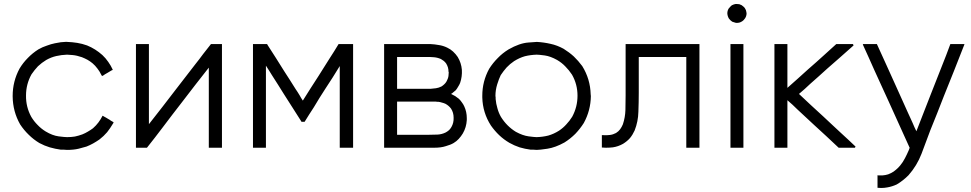

<svg xmlns="http://www.w3.org/2000/svg" viewBox="-20 -727 4830 955"><path d="M313.5 18.6Q305.7 18.6 298.8 17.6Q291 17.6 283.2 17.6Q254.9 13.7 227.5 5.9Q201.2 -2 175.8 -15.6Q146.5 -33.2 123 -56.6Q98.6 -80.1 80.1 -108.4Q43.9 -171.9 43 -247.1Q43 -248 43 -250Q43 -322.3 77.1 -385.7Q94.7 -415 118.2 -438.5Q141.6 -462.9 170.9 -481.4Q191.4 -493.2 212.9 -500Q233.4 -507.8 252.9 -511.7Q285.2 -518.6 304.7 -518.6Q305.7 -518.6 306.6 -518.6Q327.1 -518.6 313.5 -518.6Q339.8 -517.6 364.3 -513.7Q388.7 -509.8 413.1 -501Q434.6 -492.2 453.1 -480.5Q471.7 -468.8 489.3 -453.1Q505.9 -437.5 518.6 -418.9Q531.2 -401.4 541 -379.9Q540 -378.9 538.1 -377.9Q537.1 -377 535.2 -377Q530.3 -374 525.4 -371.1Q520.5 -368.2 515.6 -365.2Q511.7 -363.3 508.8 -361.3Q505.9 -359.4 502 -357.4Q499 -355.5 495.1 -352.5Q491.2 -350.6 487.3 -348.6Q486.3 -350.6 485.4 -352.5Q484.4 -353.5 483.4 -355.5Q475.6 -372.1 464.8 -385.7Q454.1 -400.4 440.4 -412.1Q428.7 -421.9 415 -429.7Q402.3 -436.5 387.7 -442.4Q362.3 -451.2 341.8 -453.1Q321.3 -455.1 313.5 -455.1Q285.2 -454.1 259.8 -448.2Q234.4 -442.4 210 -428.7Q187.5 -415 168.9 -397.5Q151.4 -378.9 136.7 -357.4Q109.4 -308.6 109.4 -252Q108.4 -195.3 135.7 -145.5Q149.4 -123 167 -105.5Q184.6 -86.9 207 -73.2Q241.2 -52.7 271.5 -48.8Q301.8 -44.9 313.5 -44.9Q334 -44.9 352.5 -47.9Q371.1 -51.8 389.6 -58.6Q404.3 -64.5 417 -72.3Q430.7 -80.1 442.4 -88.9Q458 -102.5 469.7 -118.2Q481.4 -133.8 490.2 -151.4Q492.2 -150.4 494.1 -149.4Q495.1 -148.4 497.1 -147.5Q502 -144.5 507.8 -141.6Q512.7 -138.7 517.6 -135.7Q520.5 -133.8 524.4 -131.8Q527.3 -129.9 531.2 -127Q534.2 -125 538.1 -123Q542 -121.1 544.9 -119.1Q544.9 -117.2 543.9 -115.2Q543 -114.3 542 -112.3Q528.3 -88.9 512.7 -69.3Q496.1 -49.8 474.6 -33.2Q459 -22.5 443.4 -13.7Q427.7 -4.9 410.2 2Q394.5 6.8 371.1 12.7Q346.7 18.6 313.5 18.6Z M720.7 -109.4Q753.9 -151.4 787.1 -194.3Q820.3 -236.3 852.5 -279.3Q877.9 -311.5 902.3 -343.8Q927.7 -376 952.1 -408.2Q971.7 -432.6 990.2 -458Q1009.8 -482.4 1029.3 -507.8Q1030.3 -507.8 1030.3 -507.8Q1031.2 -507.8 1032.2 -507.8Q1034.2 -507.8 1036.1 -507.8Q1037.1 -507.8 1039.1 -507.8Q1042 -507.8 1045.9 -507.8Q1048.8 -507.8 1052.7 -507.8Q1055.7 -507.8 1059.6 -507.8Q1062.5 -507.8 1066.4 -507.8Q1070.3 -507.8 1075.2 -507.8Q1080.1 -507.8 1084 -507.8Q1084 -505.9 1084 -503.9Q1084 -502 1084 -500Q1084 -443.4 1084 -386.7Q1084 -329.1 1084 -272.5Q1084 -233.4 1084 -194.3Q1084 -155.3 1084 -116.2Q1084 -85.9 1084 -54.7Q1084 -23.4 1084 7.8Q1082 7.8 1080.1 7.8Q1078.1 7.8 1076.2 7.8Q1071.3 7.8 1065.4 7.8Q1059.6 7.8 1053.7 7.8Q1049.8 7.8 1045.9 7.8Q1041 7.8 1037.1 7.8Q1032.2 7.8 1027.3 7.8Q1023.4 7.8 1018.6 7.8Q1018.6 5.9 1018.6 3.9Q1018.6 2 1018.6 0Q1018.6 -46.9 1018.6 -93.8Q1018.6 -140.6 1018.6 -187.5Q1018.6 -219.7 1018.6 -252Q1018.6 -284.2 1018.6 -316.4Q1018.6 -335 1018.6 -353.5Q1018.6 -372.1 1018.6 -390.6Q985.4 -348.6 952.1 -305.7Q919.9 -263.7 886.7 -220.7Q862.3 -188.5 836.9 -156.2Q812.5 -124 788.1 -91.8Q768.6 -67.4 750 -42Q730.5 -17.6 710.9 7.8Q710 7.8 709 7.8Q709 7.8 708 7.8Q702.1 7.8 697.3 7.8Q692.4 7.8 687.5 7.8Q684.6 7.8 680.7 7.8Q677.7 7.8 673.8 7.8Q668.9 7.8 665 7.8Q660.2 7.8 656.2 7.8Q656.2 5.9 656.2 3.9Q656.2 2 656.2 0Q656.2 -56.6 656.2 -113.3Q656.2 -170.9 656.2 -227.5Q656.2 -266.6 656.2 -305.7Q656.2 -344.7 656.2 -383.8Q656.2 -414.1 656.2 -445.3Q656.2 -476.6 656.2 -507.8Q658.2 -507.8 660.2 -507.8Q662.1 -507.8 664.1 -507.8Q668.9 -507.8 674.8 -507.8Q680.7 -507.8 686.5 -507.8Q690.4 -507.8 694.3 -507.8Q698.2 -507.8 702.1 -507.8Q707 -507.8 711.9 -507.8Q716.8 -507.8 720.7 -507.8Q720.7 -505.9 720.7 -503.9Q720.7 -502 720.7 -500Q720.7 -453.1 720.7 -406.2Q720.7 -359.4 720.7 -312.5Q720.7 -280.3 720.7 -248Q720.7 -215.8 720.7 -183.6Q720.7 -172.9 720.7 -162.1Q720.7 -151.4 720.7 -140.6Q720.7 -132.8 720.7 -125Q720.7 -117.2 720.7 -109.4Z M1486.3 -226.6Q1505.9 -256.8 1524.4 -287.1Q1543.9 -317.4 1563.5 -347.7Q1577.1 -370.1 1591.8 -392.6Q1605.5 -415 1620.1 -437.5Q1630.9 -455.1 1642.6 -472.7Q1653.3 -490.2 1664.1 -507.8Q1666 -507.8 1667 -507.8Q1668 -507.8 1668.9 -507.8Q1675.8 -507.8 1682.6 -507.8Q1689.5 -507.8 1696.3 -507.8Q1700.2 -507.8 1705.1 -507.8Q1710 -507.8 1714.8 -507.8Q1719.7 -507.8 1725.6 -507.8Q1730.5 -507.8 1736.3 -507.8Q1736.3 -505.9 1736.3 -503.9Q1736.3 -502 1736.3 -500Q1736.3 -482.4 1736.3 -463.9Q1736.3 -446.3 1736.3 -428.7Q1736.3 -389.6 1736.3 -350.6Q1736.3 -311.5 1736.3 -272.5Q1736.3 -233.4 1736.3 -194.3Q1736.3 -155.3 1736.3 -116.2Q1736.3 -85.9 1736.3 -54.7Q1736.3 -23.4 1736.3 7.8Q1734.4 7.8 1732.4 7.8Q1730.5 7.8 1728.5 7.8Q1722.7 7.8 1716.8 7.8Q1710.9 7.8 1705.1 7.8Q1701.2 7.8 1697.3 7.8Q1693.4 7.8 1689.5 7.8Q1684.6 7.8 1679.7 7.8Q1674.8 7.8 1669.9 7.8Q1669.9 5.9 1669.9 3.9Q1669.9 2 1669.9 0Q1669.9 -47.9 1669.9 -96.7Q1669.9 -144.5 1669.9 -192.4Q1669.9 -225.6 1669.9 -258.8Q1669.9 -292 1669.9 -325.2Q1669.9 -343.8 1669.9 -361.3Q1669.9 -379.9 1669.9 -398.4Q1652.3 -370.1 1634.8 -341.8Q1617.2 -313.5 1598.6 -286.1Q1584 -262.7 1569.3 -240.2Q1555.7 -216.8 1541 -193.4Q1529.3 -175.8 1517.6 -157.2Q1505.9 -139.6 1495.1 -121.1Q1494.1 -121.1 1493.2 -121.1Q1491.2 -121.1 1490.2 -121.1Q1490.2 -121.1 1489.3 -121.1Q1488.3 -121.1 1487.3 -121.1Q1487.3 -121.1 1486.3 -121.1Q1485.4 -121.1 1485.4 -121.1Q1483.4 -121.1 1482.4 -121.1Q1480.5 -121.1 1479.5 -121.1Q1478.5 -122.1 1478.5 -123Q1477.5 -124 1477.5 -125Q1456.1 -159.2 1434.6 -192.4Q1413.1 -226.6 1391.6 -259.8Q1377 -283.2 1362.3 -306.6Q1347.7 -329.1 1333 -352.5Q1325.2 -364.3 1318.4 -376Q1310.5 -388.7 1302.7 -400.4Q1302.7 -358.4 1302.7 -316.4Q1302.7 -274.4 1302.7 -232.4Q1302.7 -199.2 1302.7 -166Q1302.7 -132.8 1302.7 -99.6Q1302.7 -72.3 1302.7 -45.9Q1302.7 -19.5 1302.7 7.8Q1300.8 7.8 1299.8 7.8Q1297.9 7.8 1295.9 7.8Q1290 7.8 1284.2 7.8Q1278.3 7.8 1272.5 7.8Q1268.6 7.8 1264.6 7.8Q1260.7 7.8 1256.8 7.8Q1252.9 7.8 1248 7.8Q1243.2 7.8 1238.3 7.8Q1238.3 5.9 1238.3 3.9Q1238.3 2 1238.3 0Q1238.3 -56.6 1238.3 -113.3Q1238.3 -170.9 1238.3 -227.5Q1238.3 -266.6 1238.3 -305.7Q1238.3 -344.7 1238.3 -383.8Q1238.3 -414.1 1238.3 -445.3Q1238.3 -476.6 1238.3 -507.8Q1240.2 -507.8 1242.2 -507.8Q1244.1 -507.8 1246.1 -507.8Q1252 -507.8 1258.8 -507.8Q1265.6 -507.8 1272.5 -507.8Q1277.3 -507.8 1281.2 -507.8Q1286.1 -507.8 1291 -507.8Q1294.9 -507.8 1299.8 -507.8Q1304.7 -507.8 1308.6 -507.8Q1309.6 -506.8 1309.6 -505.9Q1310.5 -504.9 1310.5 -503.9Q1332 -471.7 1352.5 -438.5Q1373 -406.2 1393.6 -373Q1408.2 -351.6 1421.9 -329.1Q1436.5 -306.6 1450.2 -284.2Q1455.1 -276.4 1460 -269.5Q1464.8 -261.7 1469.7 -253.9Q1473.6 -247.1 1477.5 -240.2Q1482.4 -233.4 1486.3 -226.6Z M2223.6 -259.8Q2234.4 -254.9 2244.1 -249Q2253.9 -242.2 2262.7 -235.4Q2271.5 -226.6 2277.3 -217.8Q2284.2 -209 2289.1 -198.2Q2301.8 -170.9 2301.8 -139.6Q2301.8 -134.8 2301.8 -129.9Q2299.8 -93.8 2282.2 -63.5Q2273.4 -48.8 2261.7 -36.1Q2251 -24.4 2236.3 -15.6Q2221.7 -6.8 2197.3 0Q2173.8 7.8 2139.6 7.8Q2110.4 7.8 2081.1 7.8Q2052.7 7.8 2023.4 7.8Q2003.9 7.8 1984.4 7.8Q1965.8 7.8 1946.3 7.8Q1932.6 7.8 1918 7.8Q1904.3 7.8 1890.6 7.8Q1890.6 5.9 1890.6 3.9Q1890.6 2 1890.6 0Q1890.6 -56.6 1890.6 -113.3Q1890.6 -170.9 1890.6 -227.5Q1890.6 -266.6 1890.6 -305.7Q1890.6 -344.7 1890.6 -383.8Q1890.6 -414.1 1890.6 -445.3Q1890.6 -476.6 1890.6 -507.8Q1892.6 -507.8 1894.5 -507.8Q1896.5 -507.8 1898.4 -507.8Q1922.9 -507.8 1948.2 -507.8Q1973.6 -507.8 1999 -507.8Q2016.6 -507.8 2034.2 -507.8Q2051.8 -507.8 2069.3 -507.8Q2075.2 -507.8 2080.1 -507.8Q2085.9 -507.8 2091.8 -507.8Q2095.7 -507.8 2105.5 -507.8Q2114.3 -507.8 2121.1 -507.8Q2142.6 -506.8 2163.1 -502.9Q2183.6 -500 2204.1 -490.2Q2220.7 -482.4 2233.4 -470.7Q2247.1 -458 2256.8 -443.4Q2274.4 -414.1 2277.3 -379.9Q2279.3 -345.7 2268.6 -314.5Q2264.6 -304.7 2258.8 -295.9Q2253.9 -287.1 2247.1 -278.3Q2241.2 -273.4 2235.4 -268.6Q2230.5 -263.7 2223.6 -259.8Q2223.6 -259.8 2223.6 -259.8Q2223.6 -259.8 2223.6 -259.8ZM2121.1 -285.2Q2135.7 -286.1 2148.4 -288.1Q2162.1 -290 2175.8 -296.9Q2183.6 -301.8 2189.5 -307.6Q2196.3 -313.5 2201.2 -322.3Q2202.1 -324.2 2207 -335Q2211.9 -346.7 2211.9 -366.2Q2211.9 -367.2 2211.9 -368.2Q2211.9 -369.1 2210.9 -370.1Q2210.9 -381.8 2208 -391.6Q2205.1 -401.4 2199.2 -411.1Q2194.3 -418 2187.5 -423.8Q2180.7 -428.7 2172.9 -433.6Q2154.3 -441.4 2136.7 -442.4Q2119.1 -443.4 2121.1 -443.4Q2111.3 -443.4 2100.6 -443.4Q2090.8 -443.4 2081.1 -443.4Q2067.4 -443.4 2053.7 -443.4Q2040 -443.4 2026.4 -443.4Q2008.8 -443.4 1991.2 -443.4Q1973.6 -443.4 1955.1 -443.4Q1955.1 -435.5 1955.1 -426.8Q1955.1 -418.9 1955.1 -410.2Q1955.1 -397.5 1955.1 -383.8Q1955.1 -370.1 1955.1 -356.4Q1955.1 -338.9 1955.1 -321.3Q1955.1 -303.7 1955.1 -285.2Q1963.9 -285.2 1971.7 -285.2Q1980.5 -285.2 1988.3 -285.2Q2002 -285.2 2015.6 -285.2Q2029.3 -285.2 2042 -285.2Q2055.7 -285.2 2069.3 -285.2Q2083 -285.2 2096.7 -285.2Q2102.5 -285.2 2109.4 -285.2Q2116.2 -285.2 2121.1 -285.2ZM1955.1 -221.7Q1955.1 -212.9 1955.1 -204.1Q1955.1 -195.3 1955.1 -186.5Q1955.1 -172.9 1955.1 -159.2Q1955.1 -144.5 1955.1 -130.9Q1955.1 -112.3 1955.1 -93.8Q1955.1 -75.2 1955.1 -56.6Q1964.8 -56.6 1974.6 -56.6Q1983.4 -56.6 1993.2 -56.6Q2007.8 -56.6 2022.5 -56.6Q2038.1 -56.6 2052.7 -56.6Q2067.4 -56.6 2083 -56.6Q2097.7 -56.6 2112.3 -56.6Q2134.8 -56.6 2156.2 -57.6Q2177.7 -58.6 2197.3 -68.4Q2206.1 -73.2 2213.9 -80.1Q2220.7 -86.9 2225.6 -95.7Q2237.3 -116.2 2236.3 -141.6Q2236.3 -167 2223.6 -186.5Q2217.8 -194.3 2210.9 -200.2Q2204.1 -206.1 2195.3 -210.9Q2186.5 -214.8 2177.7 -216.8Q2168.9 -219.7 2160.2 -220.7Q2158.2 -220.7 2157.2 -220.7Q2155.3 -220.7 2154.3 -220.7Q2151.4 -220.7 2146.5 -221.7Q2140.6 -221.7 2139.6 -221.7Q2127.9 -221.7 2116.2 -221.7Q2104.5 -221.7 2092.8 -221.7Q2077.1 -221.7 2060.5 -221.7Q2044.9 -221.7 2028.3 -221.7Q2014.6 -221.7 2000 -221.7Q1985.4 -221.7 1970.7 -221.7Q1966.8 -221.7 1962.9 -221.7Q1959 -221.7 1955.1 -221.7Z M2649.4 18.6Q2641.6 18.6 2634.8 17.6Q2627 17.6 2620.1 17.6Q2590.8 13.7 2564.5 5.9Q2538.1 -2.9 2513.7 -16.6Q2485.4 -33.2 2462.9 -54.7Q2440.4 -76.2 2421.9 -102.5Q2380.9 -166 2378.9 -242.2Q2378.9 -246.1 2378.9 -251Q2378.9 -322.3 2413.1 -384.8Q2431.6 -414.1 2456.1 -438.5Q2479.5 -462.9 2509.8 -481.4Q2564.5 -512.7 2609.4 -515.6Q2653.3 -518.6 2649.4 -518.6Q2685.5 -516.6 2718.8 -508.8Q2751 -502 2783.2 -484.4Q2811.5 -466.8 2834 -446.3Q2856.4 -424.8 2876 -398.4Q2916 -334 2918 -257.8Q2918.9 -252.9 2918.9 -249Q2918 -177.7 2883.8 -115.2Q2865.2 -85.9 2841.8 -61.5Q2817.4 -37.1 2788.1 -18.6Q2742.2 6.8 2703.1 12.7Q2664.1 18.6 2649.4 18.6ZM2444.3 -250Q2444.3 -246.1 2445.3 -242.2Q2445.3 -238.3 2445.3 -234.4Q2447.3 -210.9 2454.1 -188.5Q2460 -166 2471.7 -145.5Q2486.3 -122.1 2504.9 -103.5Q2523.4 -85 2545.9 -71.3Q2580.1 -52.7 2609.4 -48.8Q2638.7 -44.9 2649.4 -44.9Q2679.7 -45.9 2707 -52.7Q2734.4 -60.5 2760.7 -77.1Q2781.2 -90.8 2796.9 -108.4Q2813.5 -126 2826.2 -146.5Q2852.5 -195.3 2852.5 -251Q2852.5 -307.6 2825.2 -355.5Q2810.5 -377.9 2792 -396.5Q2774.4 -415 2751 -428.7Q2717.8 -447.3 2689.5 -451.2Q2660.2 -455.1 2649.4 -455.1Q2618.2 -454.1 2590.8 -447.3Q2563.5 -439.5 2537.1 -422.9Q2516.6 -409.2 2500 -391.6Q2484.4 -374 2470.7 -353.5Q2461.9 -335.9 2453.1 -307.6Q2444.3 -279.3 2444.3 -250Z M3157.2 -443.4Q3157.2 -418 3157.2 -392.6Q3157.2 -367.2 3157.2 -341.8Q3157.2 -322.3 3157.2 -303.7Q3157.2 -285.2 3157.2 -266.6Q3157.2 -218.8 3155.3 -170.9Q3154.3 -123 3136.7 -78.1Q3127 -56.6 3113.3 -40Q3099.6 -24.4 3079.1 -11.7Q3054.7 2 3028.3 5.9Q3011.7 7.8 2994.1 7.8Q2984.4 7.8 2973.6 6.8Q2973.6 4.9 2973.6 3.9Q2973.6 2 2973.6 0Q2973.6 -5.9 2973.6 -11.7Q2973.6 -16.6 2973.6 -22.5Q2973.6 -26.4 2973.6 -30.3Q2973.6 -34.2 2973.6 -38.1Q2973.6 -42 2973.6 -46.9Q2973.6 -50.8 2973.6 -54.7Q2975.6 -54.7 2977.5 -54.7Q2980.5 -54.7 2982.4 -54.7Q2998 -53.7 3013.7 -55.7Q3029.3 -57.6 3043.9 -65.4Q3056.6 -73.2 3064.5 -84Q3072.3 -94.7 3078.1 -108.4Q3089.8 -143.6 3090.8 -179.7Q3091.8 -216.8 3091.8 -252.9Q3091.8 -277.3 3091.8 -301.8Q3091.8 -326.2 3091.8 -349.6Q3091.8 -373 3091.8 -396.5Q3091.8 -418.9 3091.8 -442.4Q3091.8 -459 3091.8 -474.6Q3091.8 -491.2 3091.8 -507.8Q3093.8 -507.8 3095.7 -507.8Q3097.7 -507.8 3099.6 -507.8Q3139.6 -507.8 3179.7 -507.8Q3219.7 -507.8 3259.8 -507.8Q3287.1 -507.8 3314.5 -507.8Q3341.8 -507.8 3369.1 -507.8Q3391.6 -507.8 3414.1 -507.8Q3436.5 -507.8 3459 -507.8Q3459 -505.9 3459 -503.9Q3459 -502 3459 -500Q3459 -482.4 3459 -463.9Q3459 -446.3 3459 -428.7Q3459 -389.6 3459 -350.6Q3459 -311.5 3459 -272.5Q3459 -233.4 3459 -194.3Q3459 -155.3 3459 -116.2Q3459 -85.9 3459 -54.7Q3459 -23.4 3459 7.8Q3457 7.8 3455.1 7.8Q3453.1 7.8 3451.2 7.8Q3445.3 7.8 3440.4 7.8Q3434.6 7.8 3428.7 7.8Q3424.8 7.8 3420.9 7.8Q3417 7.8 3413.1 7.8Q3408.2 7.8 3403.3 7.8Q3398.4 7.8 3393.6 7.8Q3393.6 5.9 3393.6 3.9Q3393.6 2 3393.6 0Q3393.6 -51.8 3393.6 -102.5Q3393.6 -154.3 3393.6 -205.1Q3393.6 -240.2 3393.6 -275.4Q3393.6 -310.5 3393.6 -345.7Q3393.6 -370.1 3393.6 -394.5Q3393.6 -418.9 3393.6 -443.4Q3367.2 -443.4 3340.8 -443.4Q3313.5 -443.4 3287.1 -443.4Q3267.6 -443.4 3247.1 -443.4Q3227.5 -443.4 3208 -443.4Q3202.1 -443.4 3195.3 -443.4Q3188.5 -443.4 3181.6 -443.4Q3175.8 -443.4 3169.9 -443.4Q3163.1 -443.4 3157.2 -443.4Z M3645.5 -613.3Q3644.5 -613.3 3643.6 -613.3Q3641.6 -613.3 3640.6 -613.3Q3635.7 -614.3 3630.9 -616.2Q3627 -617.2 3622.1 -619.1Q3617.2 -623 3613.3 -626Q3609.4 -629.9 3605.5 -634.8Q3598.6 -646.5 3597.7 -660.2Q3597.7 -673.8 3604.5 -684.6Q3608.4 -689.5 3612.3 -693.4Q3616.2 -698.2 3621.1 -701.2Q3630.9 -706.1 3638.7 -707Q3647.5 -707 3645.5 -707Q3651.4 -707 3657.2 -706.1Q3663.1 -704.1 3668.9 -701.2Q3673.8 -698.2 3677.7 -694.3Q3682.6 -690.4 3685.5 -685.5Q3691.4 -676.8 3692.4 -667Q3693.4 -664.1 3693.4 -660.2Q3693.4 -654.3 3691.4 -647.5Q3690.4 -644.5 3689.5 -642.6Q3688.5 -639.6 3686.5 -636.7Q3684.6 -633.8 3682.6 -631.8Q3680.7 -628.9 3678.7 -627Q3678.7 -627 3678.7 -627Q3678.7 -627 3678.7 -627Q3675.8 -624 3672.9 -622.1Q3670.9 -620.1 3668 -619.1Q3665 -617.2 3662.1 -616.2Q3659.2 -615.2 3656.2 -614.3Q3651.4 -613.3 3648.4 -613.3Q3645.5 -613.3 3645.5 -613.3ZM3613.3 0Q3613.3 -17.6 3613.3 -36.1Q3613.3 -53.7 3613.3 -71.3Q3613.3 -110.4 3613.3 -149.4Q3613.3 -188.5 3613.3 -227.5Q3613.3 -266.6 3613.3 -305.7Q3613.3 -344.7 3613.3 -383.8Q3613.3 -414.1 3613.3 -445.3Q3613.3 -476.6 3613.3 -507.8Q3615.2 -507.8 3617.2 -507.8Q3619.1 -507.8 3620.1 -507.8Q3626 -507.8 3631.8 -507.8Q3637.7 -507.8 3643.6 -507.8Q3647.5 -507.8 3651.4 -507.8Q3655.3 -507.8 3659.2 -507.8Q3664.1 -507.8 3668.9 -507.8Q3672.9 -507.8 3677.7 -507.8Q3677.7 -505.9 3677.7 -503.9Q3677.7 -502 3677.7 -500Q3677.7 -443.4 3677.7 -386.7Q3677.7 -329.1 3677.7 -272.5Q3677.7 -233.4 3677.7 -194.3Q3677.7 -155.3 3677.7 -116.2Q3677.7 -85.9 3677.7 -54.7Q3677.7 -23.4 3677.7 7.8Q3675.8 7.8 3673.8 7.8Q3672.9 7.8 3670.9 7.8Q3665 7.8 3659.2 7.8Q3653.3 7.8 3647.5 7.8Q3643.6 7.8 3639.6 7.8Q3635.7 7.8 3631.8 7.8Q3627 7.8 3623 7.8Q3618.2 7.8 3613.3 7.8Q3613.3 5.9 3613.3 3.9Q3613.3 2 3613.3 0Z M3954.1 -259.8Q3984.4 -231.4 4014.6 -203.1Q4044.9 -175.8 4075.2 -147.5Q4096.7 -127 4119.1 -106.4Q4140.6 -86.9 4162.1 -66.4Q4180.7 -48.8 4199.2 -32.2Q4216.8 -15.6 4235.4 2Q4234.4 3.9 4232.4 7.8Q4229.5 7.8 4222.7 7.8Q4219.7 7.8 4217.8 7.8Q4214.8 7.8 4212.9 7.8Q4207 7.8 4202.1 7.8Q4196.3 7.8 4191.4 7.8Q4186.5 7.8 4180.7 7.8Q4175.8 7.8 4169.9 7.8Q4166 7.8 4161.1 7.8Q4156.2 7.8 4151.4 7.8Q4151.4 6.8 4150.4 6.8Q4149.4 5.9 4149.4 5.9Q4119.1 -22.5 4088.9 -50.8Q4058.6 -78.1 4028.3 -106.4Q4007.8 -126 3987.3 -144.5Q3966.8 -164.1 3946.3 -182.6Q3933.6 -194.3 3921.9 -206.1Q3909.2 -217.8 3896.5 -228.5Q3896.5 -205.1 3896.5 -181.6Q3896.5 -158.2 3896.5 -133.8Q3896.5 -115.2 3896.5 -95.7Q3896.5 -76.2 3896.5 -57.6Q3896.5 -41 3896.5 -25.4Q3896.5 -8.8 3896.5 7.8Q3894.5 7.8 3893.6 7.8Q3891.6 7.8 3889.6 7.8Q3883.8 7.8 3877.9 7.8Q3872.1 7.8 3866.2 7.8Q3862.3 7.8 3858.4 7.8Q3854.5 7.8 3850.6 7.8Q3846.7 7.8 3841.8 7.8Q3836.9 7.8 3832 7.8Q3832 5.9 3832 3.9Q3832 2 3832 0Q3832 -56.6 3832 -113.3Q3832 -170.9 3832 -227.5Q3832 -266.6 3832 -305.7Q3832 -344.7 3832 -383.8Q3832 -414.1 3832 -445.3Q3832 -476.6 3832 -507.8Q3834 -507.8 3835.9 -507.8Q3837.9 -507.8 3839.8 -507.8Q3844.7 -507.8 3850.6 -507.8Q3856.4 -507.8 3862.3 -507.8Q3866.2 -507.8 3870.1 -507.8Q3874 -507.8 3877.9 -507.8Q3882.8 -507.8 3887.7 -507.8Q3892.6 -507.8 3896.5 -507.8Q3896.5 -505.9 3896.5 -503.9Q3896.5 -502 3896.5 -500Q3896.5 -474.6 3896.5 -448.2Q3896.5 -422.9 3896.5 -396.5Q3896.5 -378.9 3896.5 -361.3Q3896.5 -343.8 3896.5 -326.2Q3896.5 -317.4 3896.5 -307.6Q3896.5 -298.8 3896.5 -290Q3922.9 -312.5 3948.2 -335.9Q3973.6 -358.4 3999 -381.8Q4019.5 -399.4 4039.1 -417Q4058.6 -434.6 4078.1 -452.1Q4093.8 -466.8 4109.4 -480.5Q4124 -494.1 4139.6 -507.8Q4140.6 -507.8 4140.6 -507.8Q4141.6 -507.8 4142.6 -507.8Q4150.4 -507.8 4158.2 -507.8Q4166 -507.8 4173.8 -507.8Q4179.7 -507.8 4185.5 -507.8Q4190.4 -507.8 4196.3 -507.8Q4203.1 -507.8 4209 -507.8Q4215.8 -507.8 4222.7 -507.8Q4223.6 -505.9 4225.6 -501Q4222.7 -499 4217.8 -494.1Q4186.5 -466.8 4156.2 -439.5Q4126 -412.1 4094.7 -385.7Q4074.2 -366.2 4052.7 -347.7Q4032.2 -329.1 4010.7 -310.5Q4003.9 -303.7 3997.1 -297.9Q3990.2 -292 3983.4 -285.2Q3975.6 -279.3 3968.8 -272.5Q3961.9 -266.6 3954.1 -259.8Z M4538.1 -74.2Q4556.6 -121.1 4574.2 -167Q4592.8 -213.9 4610.4 -259.8Q4624 -294.9 4637.7 -329.1Q4651.4 -364.3 4665 -398.4Q4675.8 -425.8 4686.5 -453.1Q4697.3 -480.5 4707 -507.8Q4709 -507.8 4710 -507.8Q4710.9 -507.8 4712.9 -507.8Q4714.8 -507.8 4716.8 -507.8Q4718.8 -507.8 4720.7 -507.8Q4724.6 -507.8 4728.5 -507.8Q4732.4 -507.8 4737.3 -507.8Q4741.2 -507.8 4745.1 -507.8Q4750 -507.8 4753.9 -507.8Q4759.8 -507.8 4764.6 -507.8Q4770.5 -507.8 4775.4 -507.8Q4776.4 -506.8 4776.4 -506.8Q4776.4 -505.9 4777.3 -505.9Q4776.4 -503.9 4775.4 -502Q4774.4 -499 4773.4 -497.1Q4749 -435.5 4724.6 -373Q4700.2 -310.5 4674.8 -249Q4658.2 -206.1 4641.6 -164.1Q4625 -121.1 4607.4 -79.1Q4585 -20.5 4563.5 38.1Q4541 96.7 4499 144.5Q4485.4 158.2 4471.7 168.9Q4457 180.7 4440.4 190.4Q4417 201.2 4393.6 205.1Q4378.9 208 4362.3 208Q4353.5 208 4344.7 207Q4344.7 205.1 4344.7 203.1Q4344.7 202.1 4344.7 200.2Q4344.7 194.3 4344.7 188.5Q4344.7 182.6 4344.7 177.7Q4344.7 173.8 4344.7 169.9Q4344.7 166 4344.7 162.1Q4344.7 158.2 4344.7 153.3Q4344.7 149.4 4344.7 144.5Q4346.7 144.5 4348.6 145.5Q4351.6 145.5 4353.5 145.5Q4369.1 146.5 4383.8 143.6Q4397.5 141.6 4412.1 133.8Q4425.8 127 4436.5 117.2Q4447.3 108.4 4457 96.7Q4471.7 79.1 4481.4 59.6Q4491.2 41 4500 20.5Q4501 17.6 4502 15.6Q4502.9 13.7 4502.9 11.7Q4503.9 10.7 4503.9 10.7Q4503.9 9.8 4504.9 8.8Q4478.5 -47.9 4453.1 -105.5Q4426.8 -162.1 4401.4 -219.7Q4382.8 -258.8 4365.2 -298.8Q4347.7 -338.9 4329.1 -377.9Q4315.4 -410.2 4300.8 -441.4Q4286.1 -473.6 4271.5 -505.9Q4272.5 -505.9 4273.4 -507.8Q4276.4 -507.8 4282.2 -507.8Q4289.1 -507.8 4294.9 -507.8Q4300.8 -507.8 4306.6 -507.8Q4311.5 -507.8 4315.4 -507.8Q4319.3 -507.8 4324.2 -507.8Q4328.1 -507.8 4333 -507.8Q4336.9 -507.8 4341.8 -507.8Q4341.8 -506.8 4342.8 -504.9Q4342.8 -503.9 4343.8 -502.9Q4366.2 -452.1 4389.6 -402.3Q4412.1 -351.6 4435.5 -300.8Q4451.2 -265.6 4466.8 -231.4Q4482.4 -196.3 4498 -162.1Q4503.9 -150.4 4508.8 -138.7Q4513.7 -127 4519.5 -115.2Q4523.4 -105.5 4528.3 -94.7Q4533.2 -85 4538.1 -74.2Z"/></svg>

Font: LeFont
Style: Light
Weight: 300
Designer: Leryon MEDIA
Version: Version 1.0